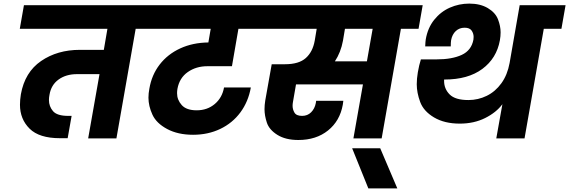

<svg xmlns="http://www.w3.org/2000/svg" viewBox="-20 -769 3163 1067"><path d="M832 -609H734L627 0H470L533 -357H408Q347 -357 305.5 -327Q264 -297 255 -242Q252 -227 252 -213Q252 -178 274.5 -151.5Q297 -125 359 -125H378L356 -1H313Q198 -1 144.5 -54Q91 -107 91 -187Q91 -214 96 -245Q118 -368 208.5 -430Q299 -492 424 -492H557L577 -609H90L113 -740H855Z M1132 -401Q1070 -401 1023.5 -368.5Q977 -336 966 -275Q964 -263 964 -251Q964 -214 990 -185Q1016 -156 1073 -156Q1132 -156 1173.5 -191Q1215 -226 1225 -283H1374Q1360 -204 1316 -144.5Q1272 -85 1204 -52.5Q1136 -20 1053 -20Q969 -20 909 -52Q849 -84 827 -132Q805 -180 805 -226Q805 -250 810 -276Q823 -353 867.5 -410.5Q912 -468 981.5 -500Q1051 -532 1138 -533L1151 -609H798L821 -740H1501L1478 -609H1305L1269 -401Z M2306 -609H2208L2101 0H1944L1997 -300H1625L1608 -202Q1606 -191 1606 -181Q1606 -161 1616.5 -143Q1627 -125 1659 -125Q1689 -125 1709 -145Q1729 -165 1735 -196L1737 -209H1888Q1887 -200 1885 -187Q1869 -97 1803 -44Q1737 9 1638 9Q1567 9 1521.5 -19.5Q1476 -48 1463 -87.5Q1450 -127 1450 -162Q1450 -185 1454 -210L1490 -412H1564Q1641 -412 1679.5 -446.5Q1718 -481 1729 -543L1740 -609H1444L1467 -740H2329ZM2051 -609H1897L1886 -543Q1874 -478 1841 -428H2019Z M2027 278 1937 55H2093L2188 278Z M3123 -740 3100 -609H3002L2895 0H2738L2772 -190Q2738 -144 2676 -113Q2614 -82 2535 -82Q2450 -82 2392 -116.5Q2334 -151 2315 -202.5Q2296 -254 2296 -301Q2296 -332 2302 -367Q2309 -408 2319 -439H2406Q2492 -439 2546 -464Q2600 -489 2611 -549Q2612 -557 2612 -564Q2612 -583 2601 -599Q2590 -615 2562 -615Q2533 -615 2513 -596.5Q2493 -578 2487 -546Q2485 -533 2485 -511H2343Q2344 -537 2346 -550Q2357 -614 2393 -659Q2429 -704 2480 -726.5Q2531 -749 2588 -749Q2649 -749 2691 -724Q2733 -699 2747.5 -661.5Q2762 -624 2762 -589Q2762 -568 2758 -545Q2740 -445 2660.5 -386Q2581 -327 2450 -327H2448Q2448 -323 2448 -319Q2448 -275 2479 -244Q2510 -213 2583 -213Q2637 -213 2685 -236.5Q2733 -260 2766.5 -306.5Q2800 -353 2812 -419L2868 -740Z"/></svg>

Font: Fz Poppins
Style: Bold Italic
Weight: 700
Italic angle: -10°
Designer: Ninad Kale (Devanagari), Jonny Pinhorn (Latin)
Foundry: Indian Type Foundry
Version: Vit hóa bi Vntype.Com & FontZin.Com